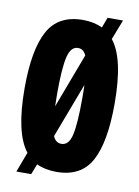

<svg xmlns="http://www.w3.org/2000/svg" viewBox="-90 -830 675 931"><g transform="rotate(10 247.5 -364.5)"><path d="M57 41 94 -58Q26 -144 26 -365Q26 -554 76.5 -646.5Q127 -739 248 -739Q302 -739 344 -719L363 -770H439L401 -672Q469 -588 469 -365Q469 -176 419 -83.5Q369 9 248 9Q192 9 150 -11L130 41ZM186 -365Q186 -322 187 -303L288 -571Q275 -601 248 -601Q212 -601 199 -546Q186 -491 186 -365ZM248 -129Q285 -129 297.5 -184Q310 -239 310 -365Q310 -411 309 -430L207 -160Q220 -129 248 -129Z"/></g></svg>

Font: Mona Sans Condensed ExtraBold
Style: Regular
Weight: 800
Width: 3
Designer: Deni Anggara
Foundry: GitHub
Version: Version 1.001;gftools[0.9.33]